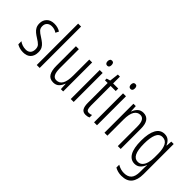

<svg xmlns="http://www.w3.org/2000/svg" viewBox="-24 -1505 2492 2492"><g transform="rotate(45 1221.5 -259.5)"><path d="M293 -134Q293 -66 256.5 -28Q220 10 151 10Q114 10 84 0.5Q54 -9 35 -21V-78Q56 -61 86.5 -50.5Q117 -40 150 -40Q193 -40 216 -64.5Q239 -89 239 -133Q239 -175 217.5 -198Q196 -221 151 -248Q117 -269 91.5 -290Q66 -311 51 -339Q36 -367 36 -407Q36 -466 73.5 -504Q111 -542 179 -542Q242 -542 291 -511L269 -467Q229 -495 179 -495Q138 -495 113 -472Q88 -449 88 -408Q88 -370 109.5 -346.5Q131 -323 179 -294Q212 -273 237.5 -252Q263 -231 278 -203.5Q293 -176 293 -134Z M448 0H394V-760H448Z M879 -532V0H837L832 -92H828Q814 -50 784.5 -20Q755 10 704 10Q638 10 609.5 -37.5Q581 -85 581 -173V-532H635V-185Q635 -109 654.5 -74Q674 -39 713 -39Q769 -39 797.5 -88Q826 -137 826 -240V-532Z M1046 -732Q1065 -732 1073.5 -719Q1082 -706 1082 -686Q1082 -640 1046 -640Q1028 -640 1018.5 -652.5Q1009 -665 1009 -686Q1009 -706 1018 -719Q1027 -732 1046 -732ZM1072 -532V0H1018V-532Z M1313 -38Q1325 -38 1337.5 -41Q1350 -44 1360 -49V-3Q1347 3 1332 6.5Q1317 10 1299 10Q1250 10 1230 -23.5Q1210 -57 1210 -123V-486H1160V-517L1211 -532L1226 -657H1264V-532H1358V-486H1264V-126Q1264 -81 1273.5 -59.5Q1283 -38 1313 -38Z M1474 -732Q1493 -732 1501.5 -719Q1510 -706 1510 -686Q1510 -640 1474 -640Q1456 -640 1446.5 -652.5Q1437 -665 1437 -686Q1437 -706 1446 -719Q1455 -732 1474 -732ZM1500 -532V0H1446V-532Z M1813 -542Q1872 -542 1903.5 -500Q1935 -458 1935 -370V0H1882V-357Q1882 -428 1862 -461Q1842 -494 1804 -494Q1751 -494 1721 -445.5Q1691 -397 1691 -295V0H1637V-532H1680L1685 -440H1688Q1702 -482 1732.5 -512Q1763 -542 1813 -542Z M2202 -542Q2248 -542 2277 -517.5Q2306 -493 2322 -453H2326L2332 -532H2376V20Q2376 128 2330.5 184.5Q2285 241 2186 241Q2120 241 2066 210V158Q2096 175 2124.5 183.5Q2153 192 2185 192Q2253 192 2288 154.5Q2323 117 2323 30V-2Q2323 -21 2323.5 -43.5Q2324 -66 2326 -93H2323Q2306 -46 2274.5 -18Q2243 10 2197 10Q2124 10 2084.5 -58Q2045 -126 2045 -264Q2045 -398 2084.5 -470Q2124 -542 2202 -542ZM2210 -494Q2151 -494 2125.5 -432.5Q2100 -371 2100 -264Q2100 -147 2127 -92.5Q2154 -38 2208 -38Q2248 -38 2273.5 -64Q2299 -90 2311 -134.5Q2323 -179 2323 -233V-300Q2323 -389 2296.5 -441.5Q2270 -494 2210 -494Z"/></g></svg>

Font: Noto Sans Tamil ExtraCondensed Light
Style: Regular
Weight: 300
Width: 2
Designer: Jelle Bosma - Monotype Design Team
Foundry: Monotype Imaging Inc.
Version: Version 2.004; ttfautohint (v1.8.4.7-5d5b)